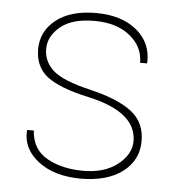

<svg xmlns="http://www.w3.org/2000/svg" viewBox="-45 -580 587 633"><g transform="rotate(5 249.0 -264.0)"><path d="M407.7 -127.9Q407.7 -224.6 246.6 -259.8Q152.3 -280.3 110.4 -311.5Q68.4 -342.8 67.9 -402.3Q67.9 -461.9 115.7 -500Q164.1 -538.1 248 -538.1Q332 -538.1 382.3 -497.1Q432.6 -456.1 430.2 -390.1L429.2 -387.2H406.7Q407.2 -439.5 363.3 -475.6Q319.3 -511.7 245.1 -511.7Q170.9 -511.7 132.3 -479.5Q94.2 -447.3 94.2 -406.2Q94.2 -364.3 126.5 -335Q159.2 -305.7 251 -284.2Q342.8 -262.7 388.7 -227.5Q434.6 -192.4 434.1 -129.9Q434.1 -67.4 383.3 -28.3Q332 10.3 244.1 10.3Q156.2 9.8 103.5 -31.2Q50.8 -72.3 54.7 -131.3L55.7 -134.3H77.1Q81.1 -71.8 130.9 -43.9Q180.7 -16.1 251 -16.1Q321.3 -16.1 364.7 -50.3Q407.7 -84.5 407.7 -127.9Z"/></g></svg>

Font: Roboto-Thin
Style: Regular
Weight: 250
Designer: Google
Version: Version 1.100141; 2013; ttfautohint (v0.94.14-c901) -l 8 -r 